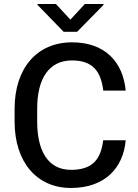

<svg xmlns="http://www.w3.org/2000/svg" viewBox="-20 -933 692 963"><path d="M497.6 -229.5C485.8 -134.3 444.8 -81.1 335.9 -81.1C217.3 -81.1 166.5 -181.6 166.5 -323.2V-388.2C166.5 -539.1 225.6 -629.9 341.3 -629.9C446.8 -629.9 486.3 -573.2 498 -478.5H610.4C597.2 -621.6 507.3 -720.7 341.3 -720.7C164.6 -720.7 53.2 -590.3 53.2 -387.2V-323.2C53.2 -121.1 163.6 9.8 335.9 9.8C505.9 9.8 598.6 -90.8 610.4 -229.5ZM260.3 -913.1H168V-908.7L299.3 -773.4H366.7L499 -908.2V-913.1H405.8L333 -834.5Z"/></svg>

Font: Bert Sans Medium
Style: Regular
Weight: 500
Designer: Christian Robertson (Google), Cristiano Sobral
Foundry: Google, Cristiano Sobral
Version: Version 3.101